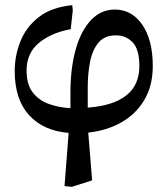

<svg xmlns="http://www.w3.org/2000/svg" viewBox="-20 -507 647 744"><path d="M337 192 258 217 230 214 246 8Q148 0 92.5 -61Q37 -122 37 -232Q37 -291 59 -346.5Q81 -402 130 -440.5Q179 -479 260 -487L262 -466L254 -394Q178 -380 130.5 -340.5Q83 -301 83 -234Q83 -179 107.5 -148Q132 -117 171 -103.5Q210 -90 253 -88V-158Q254 -249 274.5 -319.5Q295 -390 333.5 -430Q372 -470 425 -470Q491 -470 531.5 -411Q572 -352 572 -251Q572 -175 539.5 -120Q507 -65 450.5 -33Q394 -1 322 7ZM320 -90Q418 -97 469 -137Q520 -177 520 -251Q520 -316 494 -343Q468 -370 429 -370Q384 -370 360.5 -340.5Q337 -311 328.5 -265Q320 -219 320 -169Z"/></svg>

Font: STIX Two Text Medium
Style: Regular
Weight: 500
Designer: Ross Mills, John Hudson & Paul Hanslow, Tiro Typeworks Ltd; with prior portions MicroPress Inc., and Coen Hoffman.
Foundry: Tiro Typeworks Ltd
Version: Version 2.13 b171